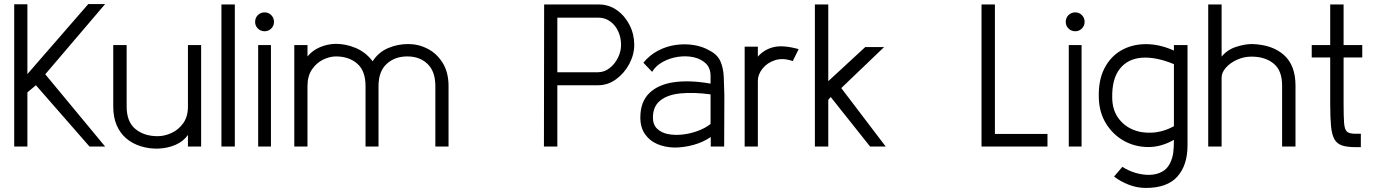

<svg xmlns="http://www.w3.org/2000/svg" viewBox="-20 -722 6777 946"><path d="M498 0H421L157 -302L115 -267V0H50V-701H115V-357L415 -702H498L203 -356Z M971 0H906V-57Q883 -25 845 -8.5Q807 8 762.5 10Q718 12 675 -1Q632 -14 601 -41Q571 -67 554.5 -106Q538 -145 538 -197V-500H604V-197Q604 -122 647 -86.5Q690 -51 757 -51Q790 -51 824.5 -66.5Q859 -82 882.5 -114.5Q906 -147 906 -197V-500H971Z M1137 0H1071V-700H1137Z M1284 -568Q1264 -568 1250.5 -581.5Q1237 -595 1237 -614Q1237 -634 1250.5 -647.5Q1264 -661 1284 -661Q1303 -661 1316.5 -647.5Q1330 -634 1330 -614Q1330 -595 1316.5 -581.5Q1303 -568 1284 -568ZM1315 0H1252V-500H1315Z M2190 0H2125V-298Q2125 -370 2086.5 -407Q2048 -444 1987 -444Q1925 -444 1885 -407Q1845 -370 1845 -298V0H1781V-298Q1781 -373 1740 -408.5Q1699 -444 1635 -444Q1605 -444 1572.5 -428.5Q1540 -413 1517.5 -380.5Q1495 -348 1495 -298V0H1430V-500H1495V-444Q1520 -474 1556.5 -489.5Q1593 -505 1634 -506Q1684 -506 1733 -485.5Q1782 -465 1816 -420Q1844 -464 1891 -484.5Q1938 -505 1991 -505Q2042 -505 2087.5 -481.5Q2133 -458 2161.5 -411.5Q2190 -365 2190 -298Z M2660 0 2661 -700H2930Q2980 -700 3019.5 -672Q3059 -644 3082 -598.5Q3105 -553 3105 -501Q3105 -453 3080.5 -407Q3056 -361 3015.5 -331.5Q2975 -302 2927 -302H2726V0ZM2726 -366H2926Q2957 -366 2983 -386Q3009 -406 3024.5 -437Q3040 -468 3040 -501Q3040 -537 3026 -567.5Q3012 -598 2986.5 -616.5Q2961 -635 2929 -635H2726Z M3303 5Q3257 4 3219 -12Q3181 -28 3158 -61Q3135 -94 3135 -143Q3135 -220 3179 -263Q3223 -306 3301 -317Q3379 -328 3481 -310V-348Q3481 -387 3457.5 -409.5Q3434 -432 3397.5 -440Q3361 -448 3320.5 -442Q3280 -436 3245.5 -417Q3211 -398 3193 -368L3150 -413Q3180 -450 3221.5 -472Q3263 -494 3309 -500.5Q3355 -507 3398.5 -500Q3442 -493 3476 -473Q3515 -453 3529.5 -420Q3544 -387 3546 -343.5Q3548 -300 3549 -249L3548 0H3482V-47Q3444 -21 3396.5 -8Q3349 5 3303 5ZM3481 -111V-257Q3399 -268 3334.5 -262Q3270 -256 3233.5 -227Q3197 -198 3197 -143Q3197 -108 3217.5 -88Q3238 -68 3270.5 -61.5Q3303 -55 3341.5 -59Q3380 -63 3417 -76.5Q3454 -90 3481 -111Z M3649 0V-492H3714V-443Q3746 -479 3792.5 -490Q3839 -501 3915 -480L3886 -421Q3838 -438 3799 -425.5Q3760 -413 3737 -384Q3714 -355 3714 -324V0Z M3995 0V-700H4061V-322L4243 -490H4336L4125 -288L4344 0H4267L4073 -244L4061 -230V0Z M5141 0H4816V-700H4882V-62H5141Z M5278 -568Q5258 -568 5244.5 -581.5Q5231 -595 5231 -614Q5231 -634 5244.5 -647.5Q5258 -661 5278 -661Q5297 -661 5310.5 -647.5Q5324 -634 5324 -614Q5324 -595 5310.5 -581.5Q5297 -568 5278 -568ZM5309 0H5246V-500H5309Z M5626 204Q5583 204 5542.5 188.5Q5502 173 5469 148L5510 100Q5539 119 5574 129.5Q5609 140 5643 139.5Q5677 139 5704 125Q5731 111 5745 82Q5757 57 5760.5 32Q5764 7 5764 -33Q5701 3 5636.5 2.5Q5572 2 5518 -28Q5464 -58 5430 -112.5Q5396 -167 5394 -239Q5391 -325 5421 -384Q5451 -443 5504 -473.5Q5557 -504 5624.5 -504.5Q5692 -505 5764 -473V-500H5831V-6Q5831 92 5781 148Q5731 204 5626 204ZM5460 -239Q5461 -182 5488.5 -142.5Q5516 -103 5560.5 -84Q5605 -65 5658.5 -68.5Q5712 -72 5764 -100V-406Q5674 -443 5605 -437.5Q5536 -432 5497 -382.5Q5458 -333 5460 -239Z M6363 0H6297V-301Q6297 -375 6255 -409Q6213 -443 6146 -443Q6109 -443 6075.5 -428Q6042 -413 6020.5 -389Q5999 -365 5999 -340V0H5933V-700H5999V-443Q6027 -477 6070 -491Q6113 -505 6149 -505Q6249 -502 6306 -451Q6363 -400 6363 -301Z M6534 -212V-439H6443V-500H6534V-700H6600V-500H6692V-439H6600V-212Q6600 -147 6602.5 -115.5Q6605 -84 6616.5 -73.5Q6628 -63 6658 -63H6685V3H6660Q6617 3 6592 -5.5Q6567 -14 6554.5 -36.5Q6542 -59 6538 -101.5Q6534 -144 6534 -212Z"/></svg>

Font: Kulim Park Light
Style: Regular
Weight: 300
Designer: Noponies / Dale Sattler
Foundry: Noponies
Version: Version 1.000; ttfautohint (v1.8.3)